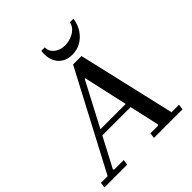

<svg xmlns="http://www.w3.org/2000/svg" viewBox="-252 -1023 1179 1179"><g transform="rotate(-45 337.5 -433.5)"><path d="M175 0H-23L-18 -35H40L375 -670H448L595 -35H660L655 0H407L412 -35H476L483 -41L368 -557H363L92 -41L98 -35H180ZM177 -270H503L498 -235H172ZM545 -867H575Q569 -822 546 -787.5Q523 -753 489 -734Q455 -715 414 -715Q374 -715 345 -734Q316 -753 303 -787.5Q290 -822 296 -867H326Q326 -841 340 -823.5Q354 -806 376 -796.5Q398 -787 424 -787Q463 -787 499 -807.5Q535 -828 545 -867Z"/></g></svg>

Font: Brygada 1918 Medium
Style: Italic
Weight: 500
Italic angle: -8°
Designer: Mateusz Machalski | Borys Kosmynka | Przemek Hoffer
Foundry: NIEPODLEGLA 2018
Version: Version 3.006